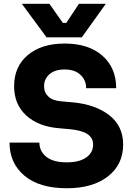

<svg xmlns="http://www.w3.org/2000/svg" viewBox="-20 -984 707 1023"><path d="M416 -785.2H228L96.2 -963.9H243.2L314.9 -861.8H333L400.9 -963.9H543.9ZM335.9 19Q190.4 19 110.6 -47.6Q30.8 -114.3 30.8 -224.1H189.9Q189.9 -178.7 226.3 -148.9Q262.7 -119.1 335.9 -119.1Q402.8 -119.1 439.5 -145Q476.1 -170.9 476.1 -213.9Q476.1 -249.5 445.6 -269.8Q415 -290 349.1 -295.9L293.9 -300.8Q183.6 -310.1 119.4 -369.1Q55.2 -428.2 55.2 -524.9Q55.2 -629.4 128.2 -690.7Q201.2 -752 324.2 -752Q452.1 -752 525.6 -687.3Q599.1 -622.6 599.1 -514.2H439Q439 -556.6 408.9 -585.2Q378.9 -613.8 324.2 -613.8Q272 -613.8 243.4 -588.4Q214.8 -563 214.8 -524.9Q214.8 -491.2 238 -469.2Q261.2 -447.3 309.1 -443.8L365.2 -439Q488.8 -427.7 562.5 -369.9Q636.2 -312 636.2 -213.9Q636.2 -107.4 555.2 -44.2Q474.1 19 335.9 19Z"/></svg>

Font: Sora
Style: Bold
Weight: 700
Designer: Jonathan Barnbrook, Julián Moncada
Foundry: Barnbrook Fonts
Version: Version 2.000